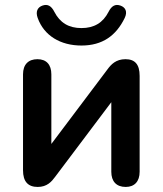

<svg xmlns="http://www.w3.org/2000/svg" viewBox="-20 -731 644 759"><path d="M129 8C166 8 184 -13 198 -32L420 -327V-52C420 -14 440 8 477 8C512 8 532 -14 532 -52V-431C532 -477 513 -497 476 -497C438 -497 419 -476 405 -457L183 -162V-437C183 -476 163 -497 128 -497C92 -497 71 -476 71 -437V-58C71 -13 91 8 129 8ZM302 -551C385 -551 439 -590 473 -660C485 -685 476 -702 456 -709C436 -716 421 -708 409 -684C387 -641 352 -620 302 -620C252 -620 217 -641 195 -684C183 -708 168 -716 148 -709C128 -702 120 -685 129 -660C154 -590 219 -551 302 -551Z"/></svg>

Font: SN Pro SemiBold
Style: Regular
Weight: 600
Designer: Tobias Whetton
Foundry: Supernotes
Version: Version 1.003;Glyphs 3.3 (3324)